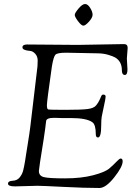

<svg xmlns="http://www.w3.org/2000/svg" viewBox="-20 -930 671 958"><path d="M396 -802Q386 -802 369.5 -824Q353 -846 353 -855.5Q353 -865 372 -887.5Q391 -910 404.5 -910Q418 -910 430 -890.5Q442 -871 442 -856.5Q442 -842 424 -822Q406 -802 396 -802ZM167 -3 55 0Q20 0 20 -13.5Q20 -27 42.5 -28Q65 -29 77.5 -44Q90 -59 95 -77Q100 -95 105 -126Q110 -157 110.5 -161.5Q111 -166 119 -215Q127 -264 131 -296L167 -599Q168 -608 168 -628Q168 -648 156 -661.5Q144 -675 130 -676Q92 -679 92 -693.5Q92 -708 115 -708L368 -706L599 -710Q617 -710 617 -691L613 -638L616 -584Q616 -556 603 -556Q588 -556 588 -580Q588 -623 555 -643Q545 -649 520 -656.5Q495 -664 464 -664L310 -667Q266 -667 256.5 -657Q247 -647 239 -599Q214 -424 214 -405Q214 -386 220.5 -384Q227 -382 307 -382Q387 -382 417.5 -386Q448 -390 459.5 -404Q471 -418 477 -432Q483 -446 486 -452Q489 -458 495 -458Q507 -458 507 -448Q507 -438 498.5 -400.5Q490 -363 487.5 -347.5Q485 -332 485 -304Q485 -244 469 -244Q458 -244 458 -260Q458 -308 441 -320Q412 -341 334 -341H286L255 -342Q252 -342 249 -342Q211 -342 210 -325Q207 -295 198 -236Q174 -88 174 -77Q174 -53 198 -46.5Q222 -40 303.5 -40Q385 -40 444.5 -55.5Q504 -71 525.5 -89.5Q547 -108 561.5 -123.5Q576 -139 582 -139Q592 -139 592 -125Q592 -98 550 -45Q508 8 476 8Q404 8 296.5 2.5Q189 -3 167 -3Z"/></svg>

Font: Sorts Mill Goudy
Style: Italic
Weight: 400
Italic angle: -7.40001°
Version: Version 003.101